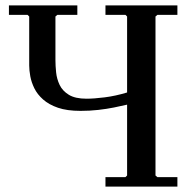

<svg xmlns="http://www.w3.org/2000/svg" viewBox="-20 -690 721 710"><path d="M370 0V-35H444L450 -41V-629L444 -635H370V-670H636V-635H562L555 -629V-41L562 -35H636V0ZM278 -280Q228 -280 194.5 -291.5Q161 -303 139.5 -322Q118 -341 107 -363.5Q96 -386 92 -408Q88 -430 88 -448V-629L82 -635H13V-670H266V-635H192L185 -629V-468Q185 -447 187.5 -422.5Q190 -398 200.5 -376Q211 -354 234.5 -339.5Q258 -325 300 -325Q327 -325 367 -330Q407 -335 450 -348V-303Q429 -298 401.5 -292.5Q374 -287 343 -283.5Q312 -280 278 -280Z"/></svg>

Font: Brygada 1918 Medium
Style: Regular
Weight: 500
Designer: Mateusz Machalski | Borys Kosmynka | Przemek Hoffer
Foundry: NIEPODLEGLA 2018
Version: Version 3.006